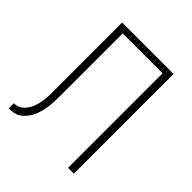

<svg xmlns="http://www.w3.org/2000/svg" viewBox="-200 -868 1001 1001"><g transform="rotate(45 300.0 -367.5)"><path d="M24 0V-38Q36 -38 48 -41.5Q60 -45 70 -52.5Q80 -60 87.5 -69.5Q95 -79 101 -89.5Q107 -100 111 -111.5Q115 -123 118 -135Q121 -147 122.5 -159Q124 -171 125 -183.5Q126 -196 126 -208Q126 -220 126 -233Q126 -258 126 -283.5Q126 -309 126 -335V-735H505V0H462V-697H168V-335Q168 -321 168 -307.5Q168 -294 168 -281V-279Q168 -275 168 -271.5Q168 -268 168 -264Q168 -247 168 -230Q168 -213 167 -196Q166 -179 164.5 -162Q163 -145 159 -128Q155 -111 149.5 -95Q144 -79 135.5 -64.5Q127 -50 115.5 -37Q104 -24 89.5 -15Q75 -6 58 -3Q41 0 24 0Z"/></g></svg>

Font: Iosevka Curly XLtEx
Style: Regular
Weight: 200
Width: 7
Monospace: yes
Designer: Belleve Invis
Foundry: Belleve Invis
Version: Version 11.1.0; ttfautohint (v1.8.3)